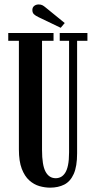

<svg xmlns="http://www.w3.org/2000/svg" viewBox="-20 -852 440 884"><path d="M210.5 12Q186.5 12 161.2 4.8Q136 -2.5 114.8 -21.5Q93.5 -40.5 80.2 -75Q67 -109.5 67 -164V-664H18V-700H226.5V-664H173.5V-162Q173.5 -91.5 189.8 -61.5Q206 -31.5 236.5 -31.5Q249 -31.5 260 -37Q271 -42.5 279.8 -55.8Q288.5 -69 293.2 -92Q298 -115 298 -150.5V-664H255V-700H382.5V-664H335V-146Q335 -86 319.5 -51.2Q304 -16.5 276 -2.2Q248 12 210.5 12ZM259.5 -724 157.5 -773Q143.5 -779.5 136.2 -786.5Q129 -793.5 129 -806Q129 -818 137.5 -824.8Q146 -831.5 158 -831.5Q168.5 -831.5 175.5 -827.8Q182.5 -824 189.5 -818L278 -746Z"/></svg>

Font: Imbue Thin 10pt SemiBold
Style: Regular
Weight: 600
Version: Version 1.102